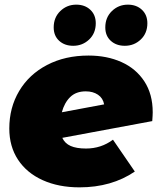

<svg xmlns="http://www.w3.org/2000/svg" viewBox="-20 -796 682 826"><path d="M637 -313Q637 -301 635 -275L248 -203Q259 -179 284 -168Q309 -157 350 -157Q415 -157 466 -195L560 -58Q460 10 322 10Q232 10 163.5 -21Q95 -52 57.5 -109Q20 -166 20 -243Q20 -333 62.5 -404.5Q105 -476 182.5 -516.5Q260 -557 361 -557Q440 -557 502.5 -529Q565 -501 601 -446Q637 -391 637 -313ZM246 -313 428 -347Q423 -374 401.5 -388.5Q380 -403 349 -403Q307 -403 282 -378.5Q257 -354 246 -313ZM211 -678Q211 -721 239.5 -748.5Q268 -776 308 -776Q345 -776 368.5 -754Q392 -732 392 -696Q392 -653 363.5 -626Q335 -599 295 -599Q258 -599 234.5 -620.5Q211 -642 211 -678ZM433 -678Q433 -721 461.5 -748.5Q490 -776 530 -776Q567 -776 590.5 -754Q614 -732 614 -696Q614 -653 585.5 -626Q557 -599 517 -599Q480 -599 456.5 -620.5Q433 -642 433 -678Z"/></svg>

Font: Montserrat Alternates Black
Style: Italic
Weight: 900
Italic angle: -11.3°
Designer: Julieta Ulanovsky
Foundry: Julieta Ulanovsky
Version: Version 7.200